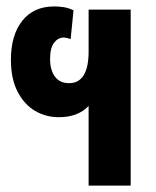

<svg xmlns="http://www.w3.org/2000/svg" viewBox="-20 -578 487 598"><path d="M256 0V-248Q223 -213 163 -213Q123 -213 89.5 -232.5Q56 -252 35 -292Q14 -332 14 -392Q14 -469 49.5 -513.5Q85 -558 149 -558Q160 -558 176 -556Q192 -554 209 -546L200 -456Q188 -461 178 -461Q161 -461 148.5 -445Q136 -429 136 -394Q136 -360 151 -339.5Q166 -319 195 -319Q256 -319 256 -418V-548H387V0Z"/></svg>

Font: Noto Sans Thai ExtCond
Style: Bold
Weight: 700
Width: 2
Designer: Monotype Design Team
Foundry: Monotype Imaging Inc.
Version: Version 2.002; ttfautohint (v1.8.4.7-5d5b)